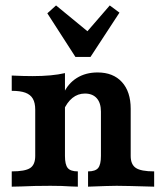

<svg xmlns="http://www.w3.org/2000/svg" viewBox="-20 -700 613 720"><path d="M112.1 -115.3V-288.8Q112.1 -314.6 103.1 -330Q94.2 -345.3 75.1 -352.4Q56.1 -359.4 24 -359.4V-416.7Q69.8 -414.6 102 -414.6Q175.7 -414.6 223.6 -425.9V-115.3Q223.6 -82.6 234.1 -69.9Q244.6 -57.3 271.9 -57.3V0Q259.8 -0.8 247.2 -0.8Q214.5 -3.2 169.2 -3.2Q107.1 -3.2 59.5 -0.8L24 0V-57.3Q74 -57.3 93 -69.8Q112.1 -82.3 112.1 -115.3ZM358.5 -115.3V-281.3Q358.5 -314 342.8 -331.6Q327.1 -349.2 298.5 -349.2Q272.1 -349.2 251.6 -332.7Q231.1 -316.3 217.3 -284.3L217.5 -348Q234.6 -386.6 267.9 -407.5Q301.2 -428.3 345.9 -428.3Q404.4 -428.3 437.2 -392.3Q470.1 -356.2 470.1 -292.1V-115.3Q470.1 -83.1 489.5 -70.2Q508.9 -57.3 558.1 -57.3V0Q448.7 -3.2 417.3 -3.2Q391.4 -3.2 310.2 0V-57.3Q337.5 -57.3 348 -69.9Q358.5 -82.6 358.5 -115.3ZM428 -652.6 319.3 -486.4H262.9L157.5 -650.1L190.2 -679.6L333.9 -561.5L274.3 -544.1L391.6 -679.6Z"/></svg>

Font: Playfair Micro SmCond SmLight
Style: Regular
Weight: 360
Width: 4
Designer: Claus Eggers Sørensen
Foundry: Claus Eggers Sørensen
Version: Version 2.100;Glyphs 3.2 (3219)